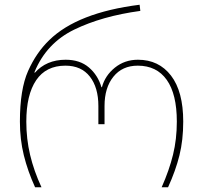

<svg xmlns="http://www.w3.org/2000/svg" viewBox="-20 -790 857 810"><path d="M64 -277Q64 -413 98.5 -490.5Q133 -568 188 -621Q307 -737 569 -770L572 -744Q410 -722 293 -665Q176 -608 126 -487V-482Q175 -538 257 -538Q317 -538 355 -505.5Q393 -473 408 -422H410Q423 -471 464.5 -504.5Q506 -538 562 -538Q650 -538 701.5 -471Q753 -404 753 -277Q753 -199 737 -134.5Q721 -70 689 0H662Q694 -72 710 -137.5Q726 -203 726 -277Q726 -393 683.5 -453Q641 -513 561 -513Q496 -513 458.5 -466.5Q421 -420 421 -343V-266H395V-343Q395 -421 359 -467Q323 -513 256 -513Q174 -513 132.5 -451.5Q91 -390 91 -277Q91 -204 107 -136.5Q123 -69 155 0H128Q97 -68 80.5 -135Q64 -202 64 -277Z"/></svg>

Font: Noto Sans Georgian Thin
Style: Regular
Weight: 250
Designer: Monotype Design team
Foundry: Monotype Imaging Inc.
Version: Version 1.000